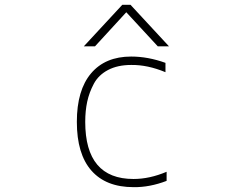

<svg xmlns="http://www.w3.org/2000/svg" viewBox="-20 -772 1040 804"><path d="M687.5 -578.1H640.6L508.8 -720.7L377.9 -578.1H331.1L492.2 -752H526.4ZM336.9 -261.7Q336.9 -22.5 539.1 -22.5Q606.4 -22.5 677.7 -52.7V-14.6Q606.4 12.7 539.1 11.7Q423.8 11.7 362.8 -57.6Q301.8 -127 301.8 -261.7Q301.8 -394.5 361.3 -464.8Q420.9 -535.2 529.3 -535.2Q599.6 -535.2 672.9 -508.8V-469.7Q597.7 -501 529.3 -500Q472.7 -500 432.6 -479Q392.6 -458 373 -421.4Q353.5 -384.8 345.2 -346.2Q336.9 -307.6 336.9 -261.7Z"/></svg>

Font: Gen Shin Gothic Monospace ExtraLight
Style: Regular
Weight: 200
Designer: [Source Han Sans]
Ryoko NISHIZUKA  (kana & ideographs); Paul D. Hunt (Latin, Greek & Cyrillic); Wenlong ZHANG  (bopomofo
Version: Version 1.002.20150607